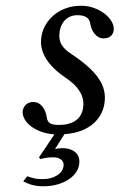

<svg xmlns="http://www.w3.org/2000/svg" viewBox="-20 -459 417 670"><path d="M167 90C187 90 202 100 202 116C202 148 165 166 131 166C108 166 101 165 75 156L61 174C84 185 101 191 132 191C199 191 257 156 257 105C257 73 230 58 198 58C189 58 180 59 172 61L205 9C293 4 346 -48 346 -118C346 -165 319 -211 227 -272C197 -292 187 -310 187 -335C187 -370 207 -406 250 -406C275 -406 292 -398 295 -377C298 -353 315 -325 341 -325C369 -325 377 -343 377 -359C377 -395 325 -439 263 -439C176 -439 123 -375 123 -314C123 -274 145 -231 210 -187C263 -151 271 -118 271 -97C271 -42 231 -23 186 -23C160 -23 146 -28 143 -50C140 -73 126 -103 96 -103C67 -103 59 -79 59 -68C59 -32 103 5 170 10L116 90L121 96C138 92 147 90 167 90Z"/></svg>

Font: Libertinus Serif
Style: Italic
Weight: 400
Italic angle: -12°
Designer: Philipp H. Poll, Khaled Hosny
Foundry: Caleb Maclennan
Version: Version 7.050;RELEASE